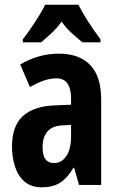

<svg xmlns="http://www.w3.org/2000/svg" viewBox="-20 -837 509 816"><path d="M230 -609Q317 -609 363.5 -560.5Q410 -512 410 -414V-51H316L295 -124H292Q268 -82 237 -61.5Q206 -41 158 -41Q112 -41 84 -65.5Q56 -90 43.5 -130Q31 -170 31 -214Q31 -301 76.5 -343Q122 -385 210 -389L282 -392V-421Q282 -459 267 -481.5Q252 -504 220 -504Q194 -504 167.5 -495Q141 -486 107 -467L66 -563Q144 -609 230 -609ZM244 -304Q202 -302 181.5 -278Q161 -254 161 -212Q161 -176 173.5 -160Q186 -144 210 -144Q242 -144 262 -174Q282 -204 282 -255V-306ZM313 -817Q330 -784 354.5 -745.5Q379 -707 407 -670V-657H330Q313 -672 287.5 -694Q262 -716 242 -745Q221 -716 195.5 -693Q170 -670 155 -657H77V-670Q92 -689 111 -716.5Q130 -744 146.5 -771Q163 -798 172 -817Z"/></svg>

Font: Noto Sans Tamil UI ExtraCondensed
Style: Bold
Weight: 700
Width: 2
Designer: Jelle Bosma - Monotype Design Team
Foundry: Monotype Imaging Inc.
Version: Version 2.004; ttfautohint (v1.8.4.7-5d5b)